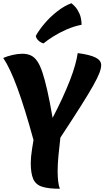

<svg xmlns="http://www.w3.org/2000/svg" viewBox="-31 -1135 645 1186"><path d="M342 -285Q335 -227 330 -172.5Q325 -118 325 -78Q325 -43 328.5 -14Q332 15 339 31Q267 31 228 18Q189 5 174 -30Q159 -65 159 -129Q159 -146 161 -167.5Q163 -189 167 -215Q171 -241 176 -270Q123 -464 77 -589.5Q31 -715 -11 -777Q14 -788 46.5 -795.5Q79 -803 107 -803Q136 -803 158.5 -793Q181 -783 198.5 -758Q216 -733 231 -688Q246 -643 261.5 -574.5Q277 -506 294 -407Q326 -468 353 -526.5Q380 -585 400.5 -637.5Q421 -690 433 -733.5Q445 -777 449 -807Q525 -797 559.5 -779.5Q594 -762 594 -733Q594 -713 583 -684Q572 -655 544.5 -606Q517 -557 468 -479.5Q419 -402 342 -285ZM190 -913Q209 -948 244 -989.5Q279 -1031 323.5 -1065.5Q368 -1100 410 -1115Q420 -1108 434 -1092.5Q448 -1077 460 -1050.5Q472 -1024 473 -982Q426 -973 380.5 -953Q335 -933 298.5 -910Q262 -887 238 -867Q221 -871 207 -884Q193 -897 190 -913Z"/></svg>

Font: Merienda ExtraBold
Style: Regular
Weight: 800
Designer: Eduardo Rodriguez Tunni
Foundry: Eduardo Rodriguez Tunni
Version: Version 2.001